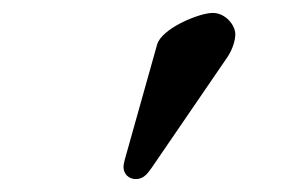

<svg xmlns="http://www.w3.org/2000/svg" viewBox="-20 -813 469 297"><path d="M171 -555C171 -544 179 -536 190 -536C202 -536 208 -544 215 -554L332 -725C340 -737 344 -751 344 -760C344 -774 329 -793 309 -793C288 -793 230 -769 223 -744L173 -566C172 -563 171 -557 171 -555Z"/></svg>

Font: Monomakh Unicode
Style: Regular
Weight: 400
Version: Version 1.2